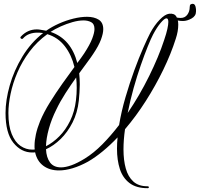

<svg xmlns="http://www.w3.org/2000/svg" viewBox="-20 -842 1047 1006"><path d="M753 144Q694 144 658.5 117Q623 90 608 43.5Q593 -3 593 -63Q593 -92 596 -122Q558 -82 518.5 -49.5Q479 -17 441 5Q399 28 360.5 39.5Q322 51 289 51Q240 51 207 26.5Q174 2 164 -44Q160 -43 156.5 -43Q153 -43 149 -43Q91 -43 50 -94Q9 -145 9 -250Q9 -317 31 -394.5Q53 -472 97 -545Q141 -618 206 -669Q203 -669 200 -669.5Q197 -670 194 -670Q190 -671 185 -671Q180 -671 175 -671Q154 -671 134.5 -664Q115 -657 100 -640Q98 -638 95 -638Q91 -638 88 -642Q85 -646 89 -650Q124 -688 173 -688Q178 -688 183 -687.5Q188 -687 193 -686L222 -681Q252 -702 289 -718.5Q326 -735 364.5 -744.5Q403 -754 436 -754Q473 -754 497 -739Q521 -724 521 -689Q521 -667 509 -634.5Q497 -602 468 -559Q457 -542 437.5 -516Q418 -490 395 -458Q398 -430 398 -400Q398 -380 396.5 -359Q395 -338 393 -315Q386 -251 360 -200Q334 -149 297.5 -113.5Q261 -78 221 -60Q223 -17 242 9Q261 35 300 35Q323 35 354 24Q385 13 424 -11Q471 -40 516 -85.5Q561 -131 604 -187Q616 -259 637.5 -332.5Q659 -406 683.5 -473Q708 -540 730.5 -591Q753 -642 767 -669Q789 -710 816.5 -738.5Q844 -767 866 -770Q893 -773 903.5 -756Q914 -739 914 -713Q914 -678 901 -639Q876 -560 835.5 -476.5Q795 -393 744 -313Q693 -233 635 -165Q631 -137 629 -110.5Q627 -84 627 -59Q627 -3 639 40.5Q651 84 678.5 109Q706 134 752 134Q760 134 760 139Q760 144 753 144ZM649 -250Q712 -343 762 -444.5Q812 -546 840 -632Q852 -667 857 -690.5Q862 -714 862 -727Q862 -746 852 -746Q842 -746 822 -722.5Q802 -699 782 -661Q771 -640 754 -598Q737 -556 717.5 -500Q698 -444 680 -380Q662 -316 649 -250ZM385 -512Q396 -526 405 -539Q414 -552 421 -562Q451 -608 463 -639.5Q475 -671 475 -690Q475 -717 457.5 -726Q440 -735 418 -735Q391 -735 359.5 -726Q328 -717 298 -703.5Q268 -690 245 -675Q300 -656 334.5 -615Q369 -574 385 -512ZM149 -58Q152 -58 155 -58Q158 -58 162 -59Q161 -64 161 -69Q161 -74 161 -79Q161 -105 168 -137.5Q175 -170 190 -207Q210 -255 241.5 -305.5Q273 -356 307 -404Q341 -452 370 -491Q355 -554 319.5 -600Q284 -646 228 -663Q174 -624 135 -572Q96 -520 71.5 -463Q47 -406 35.5 -350.5Q24 -295 24 -250Q24 -182 41.5 -139.5Q59 -97 87.5 -77.5Q116 -58 149 -58ZM221 -76Q257 -94 290.5 -127.5Q324 -161 347.5 -209Q371 -257 378 -317Q380 -334 381 -349.5Q382 -365 382 -381Q382 -411 379 -436Q351 -397 323 -353.5Q295 -310 275 -268Q250 -218 236 -167.5Q222 -117 221 -76ZM939 -732Q922 -732 913 -734.5Q904 -737 894 -741Q885 -744 885 -749Q885 -756 894 -754Q908 -748 927 -748Q949 -748 961.5 -765Q974 -782 974 -805Q974 -816 979 -819Q984 -822 990 -822Q1003 -822 1006 -800Q1007 -796 1007 -791Q1007 -786 1007 -782Q1007 -758 983.5 -745Q960 -732 939 -732Z"/></svg>

Font: Mea Culpa
Style: Regular
Weight: 400
Designer: Robert E. Leuschke
Foundry: Robert E. Leuschke
Version: Version 1.010; ttfautohint (v1.8.3)